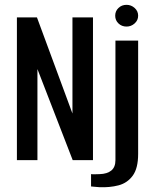

<svg xmlns="http://www.w3.org/2000/svg" viewBox="-20 -663 633 795"><path d="M50 0V-591H133L280 -193V-591H365V0H281L135 -377V0ZM391 112Q385 111 373 110.5Q361 110 357 109V58Q364 59 375 58.5Q386 58 393 58Q424 57 441 43Q458 29 458 0V-495H552V-26Q552 34 529.5 64.5Q507 95 470.5 104.5Q434 114 391 112ZM504 -553Q484 -553 470.5 -566Q457 -579 457 -598Q457 -617 470.5 -630Q484 -643 504 -643Q523 -643 537.5 -630Q552 -617 552 -598Q552 -579 537.5 -566Q523 -553 504 -553Z"/></svg>

Font: Alumni Sans Thin SemiBold
Style: Regular
Weight: 600
Version: Version 1.018